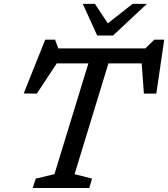

<svg xmlns="http://www.w3.org/2000/svg" viewBox="-20 -948 848 968"><path d="M711.5 -628.5H235L278.5 -647L165.5 -476L99.5 -477L208 -748H257.5L278.5 -692.5L226 -704H762.5L701 -692.5L758 -748H808L768 -476H705.5L693 -646.5ZM439 -672H540L356 -70L444 -47.5L430 0H145L160 -47.5L254.5 -70ZM720.5 -928.5 550 -769H470L397.5 -928.5H458.5L531.5 -818.5H508.5L648.5 -928.5Z"/></svg>

Font: Newsreader 7pt
Style: Italic
Weight: 400
Italic angle: -17°
Designer: Hugues Gentile
Foundry: Production Type
Version: Version 1.003